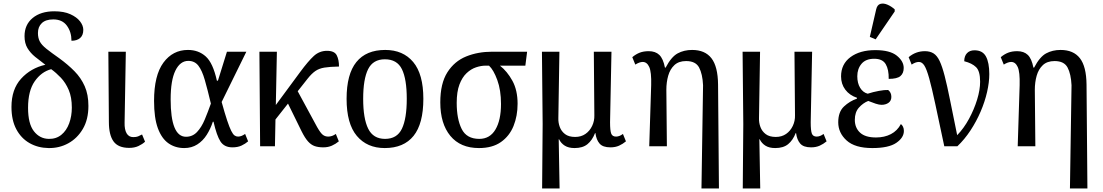

<svg xmlns="http://www.w3.org/2000/svg" viewBox="-20 -829 6248 1088"><path d="M255 10Q195 9 147.5 -18Q100 -45 72.5 -96.5Q45 -148 45 -223Q45 -323 99.5 -383Q154 -443 237 -462Q206 -485 179 -507Q152 -529 135.5 -556.5Q119 -584 119 -624Q119 -689 165 -727Q211 -765 288 -765Q342 -765 378.5 -748.5Q415 -732 433.5 -708Q452 -684 452 -660Q452 -629 434 -613.5Q416 -598 385 -598Q385 -648 359 -683.5Q333 -719 282 -719Q239 -719 217 -698Q195 -677 195 -642Q195 -614 205.5 -594Q216 -574 243 -552.5Q270 -531 317 -498Q365 -463 402 -425.5Q439 -388 460 -340.5Q481 -293 481 -229Q481 -152 449.5 -98.5Q418 -45 367 -17Q316 11 255 10ZM256 -42Q298 -41 327.5 -65Q357 -89 372 -130Q387 -171 387 -219Q387 -278 369.5 -319Q352 -360 325 -388.5Q298 -417 270 -437Q214 -422 176.5 -368Q139 -314 139 -218Q139 -128 172 -85.5Q205 -43 256 -42Z M712 9Q650 9 623.5 -27.5Q597 -64 597 -138L594 -536H693L686 -134Q685 -95 697.5 -73.5Q710 -52 735 -52Q752 -52 762 -56Q772 -60 785 -67L802 -26Q787 -12 764.5 -1.5Q742 9 712 9Z M1024 10Q973 10 934.5 -17Q896 -44 874.5 -102.5Q853 -161 853 -257Q853 -402 906 -474Q959 -546 1045 -546Q1105 -546 1146 -509Q1187 -472 1209 -372H1215L1266 -536H1376L1236 -251Q1254 -186 1267 -147Q1280 -108 1290 -88Q1300 -68 1309 -61.5Q1318 -55 1329 -55Q1339 -55 1349 -59Q1359 -63 1369 -70L1386 -28Q1370 -14 1348.5 -4Q1327 6 1297 6Q1251 6 1229.5 -27Q1208 -60 1190 -139H1186Q1173 -99 1151.5 -65Q1130 -31 1098 -10.5Q1066 10 1024 10ZM1034 -54Q1071 -54 1096.5 -81Q1122 -108 1140 -151Q1158 -194 1175 -242Q1156 -322 1140.5 -376Q1125 -430 1104 -457Q1083 -484 1047 -484Q1001 -484 974 -429Q947 -374 947 -266Q947 -54 1034 -54Z M1454 0 1450 -536H1549L1543 -234L1681 -421Q1726 -482 1758 -511.5Q1790 -541 1833 -541Q1875 -541 1888 -516Q1901 -491 1901 -452Q1849 -451 1818.5 -446Q1788 -441 1767 -426.5Q1746 -412 1723 -383L1667 -312L1777 -109Q1797 -74 1810 -64.5Q1823 -55 1840 -55Q1862 -55 1883 -70L1900 -28Q1882 -13 1860.5 -3.5Q1839 6 1812 6Q1784 6 1763.5 -1Q1743 -8 1725.5 -27.5Q1708 -47 1689 -85L1612 -242L1541 -152L1538 0Z M2160 10Q2060 10 2002 -59Q1944 -128 1944 -269Q1944 -409 1999.5 -477.5Q2055 -546 2163 -546Q2264 -546 2321.5 -477.5Q2379 -409 2379 -269Q2379 -128 2323.5 -59Q2268 10 2160 10ZM2162 -42Q2230 -42 2257.5 -99.5Q2285 -157 2285 -269Q2285 -381 2257.5 -437Q2230 -493 2161 -493Q2094 -493 2066 -437Q2038 -381 2038 -269Q2038 -157 2066.5 -99.5Q2095 -42 2162 -42Z M2694 10Q2589 10 2532 -59Q2475 -128 2475 -249Q2475 -356 2515 -419Q2555 -482 2621.5 -509Q2688 -536 2769 -536H2967L2957 -457H2813Q2854 -425 2883.5 -371.5Q2913 -318 2913 -241Q2913 -172 2890 -115Q2867 -58 2818.5 -24Q2770 10 2694 10ZM2696 -42Q2756 -42 2787.5 -95Q2819 -148 2819 -240Q2819 -318 2798 -375.5Q2777 -433 2751 -457H2732Q2706 -457 2677.5 -447.5Q2649 -438 2624 -414.5Q2599 -391 2583.5 -350Q2568 -309 2568 -246Q2568 -155 2596 -98.5Q2624 -42 2696 -42Z M3052 239 3055 -126 3051 -536H3150L3144 -160Q3143 -134 3152 -109.5Q3161 -85 3182 -69Q3203 -53 3239 -53Q3273 -53 3297.5 -70Q3322 -87 3335.5 -115.5Q3349 -144 3348 -176L3345 -536H3445L3437 -136Q3437 -89 3443.5 -72Q3450 -55 3471 -55Q3490 -55 3510 -70L3527 -28Q3509 -13 3488 -3.5Q3467 6 3439 6Q3396 6 3377.5 -15.5Q3359 -37 3354 -75H3352Q3336 -34 3309 -12Q3282 10 3236 10Q3202 10 3180.5 -3.5Q3159 -17 3148 -40H3146L3151 239Z M3955 239 3964 -346Q3961 -410 3941.5 -446.5Q3922 -483 3868 -483Q3826 -483 3801.5 -460Q3777 -437 3766.5 -400Q3756 -363 3756 -320L3759 0H3659L3670 -347Q3672 -421 3659 -449.5Q3646 -478 3622 -478Q3604 -478 3580 -463L3563 -505Q3583 -522 3605 -530.5Q3627 -539 3656 -539Q3694 -539 3716 -518Q3738 -497 3748 -446H3752Q3784 -507 3820 -526.5Q3856 -546 3902 -546Q3975 -546 4011.5 -499Q4048 -452 4049 -350L4054 239Z M4189 239 4192 -126 4188 -536H4287L4281 -160Q4280 -134 4289 -109.5Q4298 -85 4319 -69Q4340 -53 4376 -53Q4410 -53 4434.5 -70Q4459 -87 4472.5 -115.5Q4486 -144 4485 -176L4482 -536H4582L4574 -136Q4574 -89 4580.5 -72Q4587 -55 4608 -55Q4627 -55 4647 -70L4664 -28Q4646 -13 4625 -3.5Q4604 6 4576 6Q4533 6 4514.5 -15.5Q4496 -37 4491 -75H4489Q4473 -34 4446 -12Q4419 10 4373 10Q4339 10 4317.5 -3.5Q4296 -17 4285 -40H4283L4288 239Z M4923 10Q4825 10 4777.5 -33Q4730 -76 4730 -136Q4730 -195 4762.5 -225.5Q4795 -256 4836 -270V-275Q4794 -289 4770 -321Q4746 -353 4746 -396Q4746 -466 4799.5 -505.5Q4853 -545 4940 -545Q5023 -545 5062 -513.5Q5101 -482 5101 -444Q5101 -414 5082.5 -398Q5064 -382 5016 -382Q5017 -435 4999 -465.5Q4981 -496 4934 -496Q4886 -496 4862 -467.5Q4838 -439 4838 -397Q4838 -358 4854 -331.5Q4870 -305 4897 -298Q4928 -308 4960.5 -314Q4993 -320 5013 -319Q5031 -305 5031 -280Q5031 -258 5015 -246.5Q4999 -235 4975 -235Q4962 -235 4942 -241.5Q4922 -248 4900 -257Q4870 -245 4847 -219Q4824 -193 4824 -150Q4824 -105 4853.5 -77.5Q4883 -50 4944 -50Q4992 -50 5028.5 -69Q5065 -88 5085 -126Q5092 -121 5097 -111Q5102 -101 5102 -87Q5102 -49 5059 -19.5Q5016 10 4923 10ZM4942 -606 4909 -620 4945 -776Q4951 -802 4969 -807Q4987 -812 5009 -802.5Q5031 -793 5050 -776V-764Z M5331 0Q5300 -146 5280 -239.5Q5260 -333 5245.5 -385Q5231 -437 5218 -457.5Q5205 -478 5187 -478Q5168 -478 5146 -463L5129 -505Q5169 -539 5221 -539Q5250 -539 5270 -526.5Q5290 -514 5304.5 -483.5Q5319 -453 5333 -399Q5347 -345 5363.5 -262.5Q5380 -180 5404 -63Q5442 -102 5471 -155.5Q5500 -209 5517 -264.5Q5534 -320 5534 -366Q5534 -426 5511 -448.5Q5488 -471 5444 -482Q5444 -511 5459.5 -527.5Q5475 -544 5502 -544Q5548 -544 5567 -509Q5586 -474 5586 -409Q5586 -363 5573.5 -308Q5561 -253 5537 -197Q5513 -141 5479.5 -90Q5446 -39 5405 0Z M6043 239 6052 -346Q6049 -410 6029.5 -446.5Q6010 -483 5956 -483Q5914 -483 5889.5 -460Q5865 -437 5854.5 -400Q5844 -363 5844 -320L5847 0H5747L5758 -347Q5760 -421 5747 -449.5Q5734 -478 5710 -478Q5692 -478 5668 -463L5651 -505Q5671 -522 5693 -530.5Q5715 -539 5744 -539Q5782 -539 5804 -518Q5826 -497 5836 -446H5840Q5872 -507 5908 -526.5Q5944 -546 5990 -546Q6063 -546 6099.5 -499Q6136 -452 6137 -350L6142 239Z"/></svg>

Font: Noto Serif SemiCondensed
Style: Regular
Weight: 400
Width: 4
Designer: Monotype Design Team
Foundry: Monotype Imaging Inc.
Version: Version 2.013